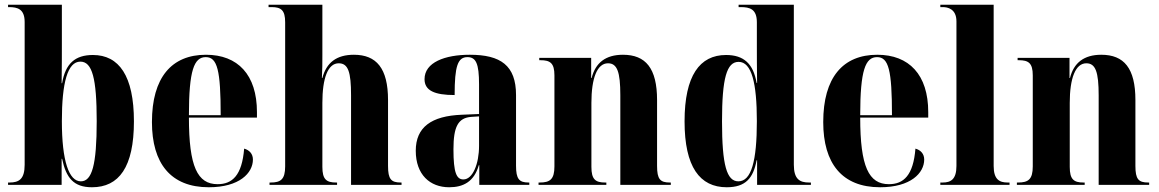

<svg xmlns="http://www.w3.org/2000/svg" viewBox="-20 -780 4890 810"><path d="M368 10C482 10 545 -75 545 -268C545 -460 482 -548 372 -548C297 -548 256 -512 242 -429H240C241 -496 241 -549 241 -588V-760H14V-750H18C54 -750 84 -742 84 -687V-85C84 -24 60 -10 20 -10H14V0H240V-110H242C259 -29 291 10 368 10ZM321 -15C271 -15 241 -100 241 -269C241 -431 265 -520 319 -520C369 -520 388 -450 388 -269C388 -83 368 -15 321 -15Z M861 10C990 10 1047 -50 1047 -107C1047 -131 1032 -147 1010 -153C1001 -40 960 -3 898 -3C813 -3 777 -77 777 -284H1064V-307C1064 -465 983 -549 849 -549C704 -549 621 -453 621 -265C621 -91 700 10 861 10ZM911 -294H777C777 -484 799 -539 848 -539C897 -539 911 -484 911 -294Z M1117 0H1402V-10H1398C1357 -10 1340 -23 1340 -76V-346C1340 -450 1363 -513 1409 -513C1449 -513 1461 -476 1461 -378V0H1674V-10H1671C1630 -10 1617 -24 1617 -80V-358C1617 -492 1568 -549 1473 -549C1400 -549 1357 -516 1340 -451H1338C1340 -486 1340 -515 1340 -547V-760H1113V-750H1126C1166 -750 1183 -737 1183 -686V-78C1183 -23 1164 -10 1122 -10H1117Z M1875 10C1934 10 1980 -13 2000 -83H2002V0H2213V-10H2210C2170 -10 2157 -25 2157 -81V-379C2157 -504 2092 -549 1962 -549C1857 -549 1771 -517 1771 -446C1771 -398 1813 -379 1898 -379C1898 -501 1911 -539 1952 -539C1988 -539 2001 -512 2001 -424V-299L1929 -296C1799 -291 1734 -243 1734 -144C1734 -43 1794 10 1875 10ZM1935 -23C1906 -23 1893 -51 1893 -150C1893 -245 1912 -283 1969 -287L2001 -289V-165C2001 -88 1974 -23 1935 -23Z M2252 0H2538V-10H2533C2492 -10 2475 -23 2475 -76V-346C2475 -450 2499 -513 2545 -513C2584 -513 2597 -476 2597 -378V0H2810V-10H2806C2765 -10 2752 -24 2752 -80V-358C2752 -492 2704 -549 2608 -549C2535 -549 2492 -515 2476 -451H2474V-536H2255V-526H2260C2301 -526 2319 -514 2319 -462V-78C2319 -23 2300 -10 2257 -10H2252Z M3046 10C3125 10 3158 -28 3172 -104H3174V0H3401V-10H3393C3354 -10 3329 -24 3329 -85V-760H3096V-750H3105C3143 -750 3173 -742 3173 -686V-586C3173 -548 3173 -496 3174 -430H3172C3158 -512 3117 -548 3043 -548C2932 -548 2868 -461 2868 -268C2868 -76 2932 10 3046 10ZM3095 -15C3046 -15 3026 -83 3026 -268C3026 -451 3046 -519 3096 -519C3151 -519 3173 -430 3173 -269C3173 -101 3150 -15 3095 -15Z M3693 10C3822 10 3879 -50 3879 -107C3879 -131 3864 -147 3842 -153C3833 -40 3792 -3 3730 -3C3645 -3 3609 -77 3609 -284H3896V-307C3896 -465 3815 -549 3681 -549C3536 -549 3453 -453 3453 -265C3453 -91 3532 10 3693 10ZM3743 -294H3609C3609 -484 3631 -539 3680 -539C3729 -539 3743 -484 3743 -294Z M3947 0H4239V-10H4231C4196 -10 4172 -23 4172 -80V-760H3947V-750H3958C3977 -750 4015 -743 4015 -690V-80C4015 -23 3991 -10 3957 -10H3947Z M4270 0H4556V-10H4551C4510 -10 4493 -23 4493 -76V-346C4493 -450 4517 -513 4563 -513C4602 -513 4615 -476 4615 -378V0H4828V-10H4824C4783 -10 4770 -24 4770 -80V-358C4770 -492 4722 -549 4626 -549C4553 -549 4510 -515 4494 -451H4492V-536H4273V-526H4278C4319 -526 4337 -514 4337 -462V-78C4337 -23 4318 -10 4275 -10H4270Z"/></svg>

Font: Noto Serif Display Condensed ExtraBold
Style: Regular
Weight: 800
Width: 3
Designer: Monotype Design Team
Foundry: Monotype Imaging Inc.
Version: Version 2.009